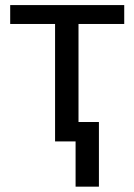

<svg xmlns="http://www.w3.org/2000/svg" viewBox="-20 -548 521 744"><path d="M284.2 -528.3V0H193.4V-528.3ZM461.4 -528.3V-455.1H19.5V-528.3ZM363.3 -75.2V175.3H272.9V-75.2Z"/></svg>

Font: RobotoDEMO
Style: Regular
Weight: 400
Designer: Christian Robertson
Foundry: Google
Version: Version 2.136